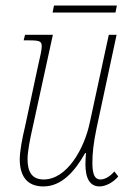

<svg xmlns="http://www.w3.org/2000/svg" viewBox="-20 -661 474 690"><path d="M169 -616H395L400 -641H174ZM338 9C358 9 386 -4 405 -27L391 -45C376 -27 357 -16 341 -16C322 -16 312 -31 312 -76C312 -110 316 -147 327 -200L399 -536H371L303 -222C283 -125 220 -16 137 -16C96 -16 79 -42 79 -89C79 -117 88 -162 98 -206L170 -536H70L65 -516H82C123 -516 130 -513 130 -494C130 -483 125 -459 116 -421L70 -206C60 -165 51 -117 51 -89C51 -32 74 9 136 9C200 9 248 -43 286 -111H289C288 -97 287 -83 287 -71C287 -20 303 9 338 9Z"/></svg>

Font: Noto Serif Condensed Thin
Style: Italic
Weight: 100
Width: 3
Italic angle: -12°
Designer: Monotype Design Team
Foundry: Monotype Imaging Inc.
Version: Version 2.013